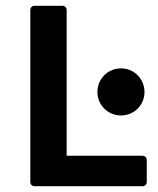

<svg xmlns="http://www.w3.org/2000/svg" viewBox="-20 -645 548 665"><path d="M85 -609.4V-15.6C85 -5.9 90.8 0 100.6 0H472.7C482.4 0 488.3 -5.9 488.3 -15.6V-89.8C488.3 -99.6 482.4 -105.5 472.7 -105.5H210.9V-609.4C210.9 -619.1 205.1 -625 195.3 -625H100.6C90.8 -625 85 -619.1 85 -609.4ZM317.4 -326.2C317.4 -281.2 353.5 -245.1 399.4 -245.1C444.3 -245.1 480.5 -281.2 480.5 -326.2C480.5 -372.1 444.3 -408.2 399.4 -408.2C353.5 -408.2 317.4 -372.1 317.4 -326.2Z"/></svg>

Font: Ed Sans Neue SemiBold
Style: Regular
Weight: 600
Designer: Stephen Hutchings
Version: Version 1.004;PS 001.004;hotconv 1.0.88;makeotf.lib2.5.64775